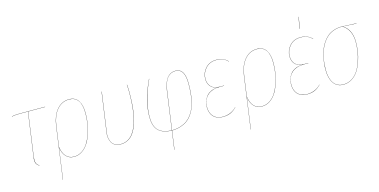

<svg xmlns="http://www.w3.org/2000/svg" viewBox="-84 -1166 3571 1807"><g transform="rotate(-15 1701.5 -263.0)"><path d="M194.8 -515.1 134.8 -86.9Q130.4 -51.3 137 -31.5Q143.6 -11.7 167 2L166 3.9Q141.6 -10.7 134.5 -30.5Q127.4 -50.3 132.8 -86.9L192.9 -515.1H106.9Q58.1 -515.1 35.2 -506.8V-508.8Q58.1 -517.1 106.9 -517.1H359.9V-515.1Z M595.7 -526.9Q654.8 -526.9 684.1 -483.9Q713.4 -440.9 713.4 -359.9Q713.4 -310.1 705.6 -259.5Q697.8 -209 680.9 -160.4Q664.1 -111.8 640.1 -74.5Q616.2 -37.1 580.8 -14.2Q545.4 8.8 503.4 8.8Q455.6 8.8 425.8 -23.2Q396 -55.2 387.7 -113.3L345.7 189.9L343.8 190.9L414.6 -318.8Q428.2 -414.6 476.3 -470.7Q524.4 -526.9 595.7 -526.9ZM503.4 6.8Q544.9 6.8 580.1 -15.9Q615.2 -38.6 638.9 -75.9Q662.6 -113.3 679.4 -161.6Q696.3 -210 703.9 -260.3Q711.4 -310.5 711.4 -359.9Q711.4 -524.9 595.7 -524.9Q524.9 -524.9 477.3 -469.2Q429.7 -413.6 416.5 -318.8L388.7 -119.1Q397 -57.6 426.3 -25.4Q455.6 6.8 503.4 6.8Z M1159.2 -517.1Q1162.6 -477.1 1162.6 -442.9Q1162.6 -396 1160.4 -353.5Q1158.2 -311 1152.1 -264.6Q1146 -218.3 1136.2 -179.7Q1126.5 -141.1 1110.6 -105.5Q1094.7 -69.8 1074 -45.2Q1053.2 -20.5 1023.7 -5.9Q994.1 8.8 958.5 8.8Q926.3 8.8 903.3 -3.9Q880.4 -16.6 870.1 -36.9Q859.9 -57.1 855.7 -82.5Q851.6 -107.9 856.4 -133.8L910.6 -517.1H912.6L858.4 -133.8Q853.5 -108.4 857.4 -83.3Q861.3 -58.1 871.3 -38.1Q881.3 -18.1 904.1 -5.6Q926.8 6.8 958.5 6.8Q994.1 6.8 1023.4 -8.1Q1052.7 -22.9 1073.2 -47.9Q1093.8 -72.8 1109.6 -108.9Q1125.5 -145 1135 -183.8Q1144.5 -222.7 1150.4 -268.8Q1156.2 -314.9 1158.4 -356.4Q1160.6 -397.9 1160.6 -442.9Q1160.6 -477.1 1157.2 -517.1Z M1633.3 -526.9Q1722.2 -526.9 1722.2 -379.9Q1722.2 -334 1719 -294.4Q1715.8 -254.9 1707.5 -215.1Q1699.2 -175.3 1686 -143.3Q1672.9 -111.3 1652.3 -83Q1631.8 -54.7 1604.5 -35.2Q1577.1 -15.6 1539.8 -4.2Q1502.4 7.3 1457 8.8L1432.1 189H1430.2L1455.1 8.8Q1366.7 4.9 1325 -37.1Q1283.2 -79.1 1283.2 -169.9Q1283.2 -326.2 1373 -517.1H1375Q1333 -428.2 1309.1 -337.4Q1285.2 -246.6 1285.2 -169.9Q1285.2 -79.6 1326.2 -38.3Q1367.2 2.9 1455.1 6.8L1507.3 -367.2Q1530.3 -526.9 1633.3 -526.9ZM1633.3 -524.9Q1583 -524.9 1552 -486.8Q1521 -448.7 1509.3 -367.2L1457 6.8Q1502.4 5.4 1539.6 -6.1Q1576.7 -17.6 1603.5 -36.9Q1630.4 -56.2 1651.1 -84.5Q1671.9 -112.8 1684.8 -144.8Q1697.8 -176.8 1705.8 -216.3Q1713.9 -255.9 1717 -295.2Q1720.2 -334.5 1720.2 -379.9Q1720.2 -524.9 1633.3 -524.9Z M1951.7 8.8Q1895 8.8 1862.3 -25.1Q1829.6 -59.1 1829.6 -119.1Q1829.6 -146 1837.4 -171.1Q1845.2 -196.3 1862.1 -219.5Q1878.9 -242.7 1909.9 -257.1Q1940.9 -271.5 1982.9 -272.9Q1934.6 -276.4 1909.2 -304.9Q1883.8 -333.5 1883.8 -379.9Q1883.8 -438 1923.8 -482.4Q1963.9 -526.9 2030.8 -526.9Q2099.1 -526.9 2142.6 -481.9L2140.6 -481Q2100.1 -524.9 2030.8 -524.9Q1964.8 -524.9 1925.3 -481Q1885.7 -437 1885.7 -379.9Q1885.7 -332.5 1913.3 -303.2Q1940.9 -273.9 1997.6 -273.9H2038.6V-272H1995.6Q1958 -272 1928.7 -262.2Q1899.4 -252.4 1881.6 -237.3Q1863.8 -222.2 1852.1 -201.4Q1840.3 -180.7 1835.9 -160.6Q1831.5 -140.6 1831.5 -119.1Q1831.5 -60.5 1863.5 -26.9Q1895.5 6.8 1951.7 6.8Q2033.7 6.8 2087.9 -50.8V-48.8Q2060.5 -20 2028.6 -5.6Q1996.6 8.8 1951.7 8.8Z M2425.8 -526.9Q2484.9 -526.9 2514.2 -483.9Q2543.5 -440.9 2543.5 -359.9Q2543.5 -310.1 2535.6 -259.5Q2527.8 -209 2511 -160.4Q2494.1 -111.8 2470.2 -74.5Q2446.3 -37.1 2410.9 -14.2Q2375.5 8.8 2333.5 8.8Q2285.6 8.8 2255.9 -23.2Q2226.1 -55.2 2217.8 -113.3L2175.8 189.9L2173.8 190.9L2244.6 -318.8Q2258.3 -414.6 2306.4 -470.7Q2354.5 -526.9 2425.8 -526.9ZM2333.5 6.8Q2375 6.8 2410.2 -15.9Q2445.3 -38.6 2469 -75.9Q2492.7 -113.3 2509.5 -161.6Q2526.4 -210 2533.9 -260.3Q2541.5 -310.5 2541.5 -359.9Q2541.5 -524.9 2425.8 -524.9Q2355 -524.9 2307.4 -469.2Q2259.8 -413.6 2246.6 -318.8L2218.8 -119.1Q2227.1 -57.6 2256.3 -25.4Q2285.6 6.8 2333.5 6.8Z M2883.3 -716.8H2885.3L2865.7 -606H2863.3ZM2772.5 8.8Q2715.8 8.8 2683.1 -25.1Q2650.4 -59.1 2650.4 -119.1Q2650.4 -146 2658.2 -171.1Q2666 -196.3 2682.9 -219.5Q2699.7 -242.7 2730.7 -257.1Q2761.7 -271.5 2803.7 -272.9Q2755.4 -276.4 2730 -304.9Q2704.6 -333.5 2704.6 -379.9Q2704.6 -438 2744.6 -482.4Q2784.7 -526.9 2851.6 -526.9Q2919.9 -526.9 2963.4 -481.9L2961.4 -481Q2920.9 -524.9 2851.6 -524.9Q2785.6 -524.9 2746.1 -481Q2706.5 -437 2706.5 -379.9Q2706.5 -332.5 2734.1 -303.2Q2761.7 -273.9 2818.4 -273.9H2859.4V-272H2816.4Q2778.8 -272 2749.5 -262.2Q2720.2 -252.4 2702.4 -237.3Q2684.6 -222.2 2672.9 -201.4Q2661.1 -180.7 2656.7 -160.6Q2652.3 -140.6 2652.3 -119.1Q2652.3 -60.5 2684.3 -26.9Q2716.3 6.8 2772.5 6.8Q2854.5 6.8 2908.7 -50.8V-48.8Q2881.3 -20 2849.4 -5.6Q2817.4 8.8 2772.5 8.8Z M3127.4 8.8Q3065.9 8.8 3032.7 -38.3Q2999.5 -85.4 2999.5 -169.9Q2999.5 -198.7 3002.4 -228.8Q3005.4 -258.8 3012.9 -294.2Q3020.5 -329.6 3032.5 -361.3Q3044.4 -393.1 3064.5 -423.3Q3084.5 -453.6 3109.9 -475.6Q3135.3 -497.6 3172.1 -510.7Q3209 -523.9 3252.4 -523.9Q3261.2 -523.9 3394.5 -517.1V-515.1L3260.3 -522Q3299.8 -500.5 3322 -456.5Q3344.2 -412.6 3344.2 -350.1Q3344.2 -305.2 3337.4 -258.1Q3330.6 -210.9 3314 -162.6Q3297.4 -114.3 3273.2 -76.7Q3249 -39.1 3211.2 -15.1Q3173.3 8.8 3127.4 8.8ZM3127.4 6.8Q3173.3 6.8 3210.7 -16.8Q3248 -40.5 3272 -77.9Q3295.9 -115.2 3312.3 -163.6Q3328.6 -211.9 3335.4 -258.5Q3342.3 -305.2 3342.3 -350.1Q3342.3 -412.1 3319.8 -455.8Q3297.4 -499.5 3257.3 -522H3252.4Q3209 -522 3172.6 -508.8Q3136.2 -495.6 3110.8 -473.9Q3085.4 -452.1 3065.7 -421.9Q3045.9 -391.6 3033.9 -359.9Q3022 -328.1 3014.4 -292.7Q3006.8 -257.3 3004.2 -227.8Q3001.5 -198.2 3001.5 -169.9Q3001.5 -85.9 3033.9 -39.6Q3066.4 6.8 3127.4 6.8Z"/></g></svg>

Font: Fira Sans Compressed Two
Style: Italic
Weight: 100
Width: 3
Italic angle: -8°
Designer: Carrois Corporate & Edenspiekermann AG
Foundry: Carrois Corporate GbR & Edenspiekermann AG
Version: Version 4.203;PS 004.203;hotconv 1.0.88;makeotf.lib2.5.64775